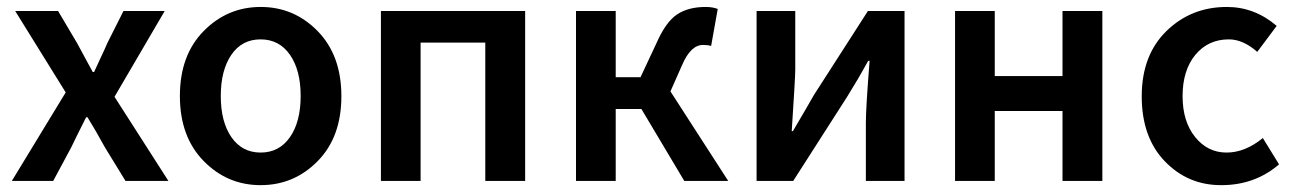

<svg xmlns="http://www.w3.org/2000/svg" viewBox="-20 -523 3741 555"><path d="M14.2 0 169.9 -255.9 23.9 -491.2H147.9L203.1 -397.9Q219.2 -368.2 248 -314.9H252Q257.8 -328.1 271 -356Q284.2 -383.8 290 -397.9L336.9 -491.2H456.1L311 -243.2L466.8 0H342.8L283.2 -97.2Q255.4 -147.9 232.9 -184.1H229Q192.9 -112.3 186 -97.2L133.8 0Z M648.9 -126.5Q679.7 -82 733.4 -82Q787.1 -82 818.1 -126.5Q849.1 -170.9 849.1 -245.6Q849.1 -320.3 818.1 -364.7Q787.1 -409.2 733.2 -409.2Q679.2 -409.2 648.7 -364.5Q618.2 -319.8 618.2 -245.4Q618.2 -170.9 648.9 -126.5ZM898.4 -57.4Q830.1 12.2 733.4 12.2Q636.7 12.2 568.4 -57.9Q500 -127.9 500 -245.6Q500 -363.3 568.6 -433.1Q637.2 -502.9 733.6 -502.9Q830.1 -502.9 898.4 -432.9Q966.8 -362.8 966.8 -244.9Q966.8 -127 898.4 -57.4Z M1081.1 0V-491.2H1498V0H1382.8V-399.9H1195.8V0Z M1645 0V-491.2H1759.8V-299.8H1831.5L1877.9 -398.9Q1904.8 -460 1937.3 -481.4Q1969.7 -502.9 2020 -502.9Q2040 -502.9 2054.7 -497.1L2035.6 -390.1Q2026.9 -393.1 2012.2 -393.1Q1976.6 -393.1 1951.7 -335L1918 -258.8L2085 0H1958L1834 -208H1759.8V0Z M2167 0V-491.2H2278.8V-321.8Q2278.8 -298.8 2268.6 -144H2272Q2319.8 -225.1 2332.5 -248L2488.8 -491.2H2594.7V0H2482.9V-168.9Q2482.9 -210.9 2493.7 -347.2H2489.7Q2481.9 -334 2471.4 -314.9Q2460.9 -295.9 2447.3 -273.9Q2433.6 -252 2428.7 -243.2L2272.9 0Z M2740.7 0V-491.2H2855.5V-303.2H3051.3V-491.2H3166.5V0H3051.3V-202.1H2855.5V0Z M3510.7 12.2Q3414.1 12.7 3347.2 -56.6Q3280.3 -126 3280.3 -244.6Q3280.3 -363.3 3351.6 -433.1Q3422.9 -502.9 3526.4 -502.9Q3606.4 -502.9 3670.4 -448.2L3614.3 -373Q3573.2 -409.2 3532.2 -409.2Q3472.2 -409.2 3435.1 -364.3Q3398.4 -319.3 3398.4 -245.1Q3398.4 -171.9 3434.6 -127Q3470.7 -82 3525.4 -82Q3579.1 -82 3630.4 -124L3677.2 -47.9Q3607.4 12.2 3510.7 12.2Z"/></svg>

Font: SourceSansPro-Semibold
Style: Regular
Weight: 600
Designer: Paul D. Hunt
Foundry: Adobe Systems Incorporated
Version: Version 2.020;PS 2.0;hotconv 1.0.86;makeotf.lib2.5.63406